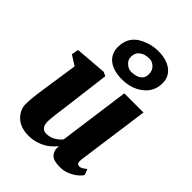

<svg xmlns="http://www.w3.org/2000/svg" viewBox="-252 -999 1127 1127"><g transform="rotate(45 311.5 -435.5)"><path d="M67.4 -55.7Q53.2 -79.6 53 -105.7Q52.7 -131.8 54.7 -153.1Q56.6 -174.3 59.6 -197.5Q62.5 -220.7 66.4 -244.6L99.6 -469.7L38.1 -508.8L45.9 -552.2L242.7 -567.9L268.1 -556.2L234.4 -287.6Q216.3 -159.2 216.3 -130.9Q216.3 -72.3 262.7 -72.3Q314.9 -72.3 357.4 -120.6L418 -564H577.1L514.6 -110.8Q509.8 -73.7 534.2 -73.7Q545.9 -73.7 557.6 -81.5L579.1 -96.2L592.8 -60.5Q565.9 -20.5 508.8 1Q485.4 9.8 456.1 9.8Q403.8 9.8 384.5 -10Q365.2 -29.8 365.2 -55.2Q365.2 -62.5 366.7 -69.8L364.7 -71.3Q332.5 -35.2 305.7 -20Q253.9 9.8 195.3 9.8Q106 9.8 67.4 -55.7ZM348.6 -611.8Q314.9 -611.8 287.1 -619.6Q259.3 -627.4 239.3 -642.6Q198.7 -673.8 198.7 -731Q198.7 -831.5 304.7 -867.2Q344.7 -880.9 382.1 -880.9Q419.4 -880.9 446.5 -873Q473.6 -865.2 493.2 -850.6Q535.2 -818.8 535.2 -765.1Q535.2 -692.4 475.6 -649.4Q423.3 -611.8 348.6 -611.8ZM320.3 -796.9Q293.5 -778.8 293.5 -742.2Q293.5 -716.8 314.5 -699.2Q335 -681.6 355 -681.6Q394.5 -681.6 417.7 -697.3Q440.9 -712.9 440.9 -744.9Q440.9 -776.9 421.1 -794.7Q401.4 -812.5 381.1 -812.5Q360.8 -812.5 346.4 -808.8Q332 -805.2 320.3 -796.9Z"/></g></svg>

Font: Merriweather
Style: Heavy Italic
Weight: 900
Italic angle: -7°
Designer: Eben Sorkin
Foundry: Eben Sorkin
Version: Version 1.001